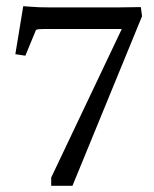

<svg xmlns="http://www.w3.org/2000/svg" viewBox="-20 -597 494 617"><path d="M212.9 0H144.5V-26.4L386.7 -536.1V-503.9H127.9Q118.2 -503.9 108.9 -503.4Q99.6 -502.9 95.7 -501L61.5 -418L29.3 -422.9L54.7 -577.1Q69.3 -576.2 81.5 -575.2Q93.8 -574.2 107.4 -573.7Q121.1 -573.2 140.6 -573.2H358.4Q376 -573.2 395 -573.7Q414.1 -574.2 432.6 -574.2L436.5 -544.9Z"/></svg>

Font: Crimson Pro ExtraLight Light
Style: Regular
Weight: 300
Version: Version 1.002